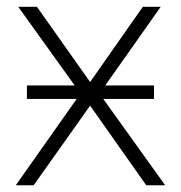

<svg xmlns="http://www.w3.org/2000/svg" viewBox="-20 -551 538 571"><path d="M60.1 -296.9H202.1L34.2 -530.8H89.8L248 -307.1L404.8 -530.8H458L293 -296.9H438V-256.8H287.1L471.2 0H415L248 -236.8L80.1 0H26.9L208 -256.8H60.1Z"/></svg>

Font: JBL Sans
Style: Light
Weight: 300
Version: Version 1.10